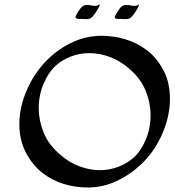

<svg xmlns="http://www.w3.org/2000/svg" viewBox="-20 -813 777 853"><path d="M370 20Q316 20 264 4.5Q212 -11 168.5 -45Q125 -79 96 -133Q66 -190 66 -261Q66 -338 100.5 -416Q135 -494 195 -552Q244 -599 304.5 -626.5Q365 -654 431 -654Q485 -654 537 -638.5Q589 -623 633 -589.5Q677 -556 706 -501Q721 -473 728 -441Q735 -409 735 -374Q735 -297 701 -218.5Q667 -140 606 -82Q557 -36 496.5 -8Q436 20 370 20ZM423 -57Q467 -57 506 -72Q545 -87 575 -114Q607 -143 628 -193.5Q649 -244 649 -302Q649 -355 627.5 -409Q606 -463 555 -507Q514 -543 468 -560Q422 -577 377 -577Q334 -577 295 -562Q256 -547 226 -520Q195 -491 173.5 -440.5Q152 -390 152 -332Q152 -279 173.5 -225Q195 -171 246 -127Q287 -91 333 -74Q379 -57 423 -57ZM365 -728Q358 -728 351.5 -728.5Q345 -729 338 -729H331Q311 -729 317 -743Q327 -763 338.5 -777Q350 -791 365 -791Q376 -791 385 -789Q394 -787 402 -787Q408 -787 413 -789Q418 -791 420 -792Q422 -794 423 -792.5Q424 -791 422 -787Q419 -780 411.5 -767.5Q404 -755 396 -745Q388 -735 383 -732Q375 -728 365 -728ZM539 -728Q532 -728 525.5 -728.5Q519 -729 512 -729H505Q484 -729 492 -743Q502 -763 513 -777Q524 -791 540 -791Q551 -791 559.5 -789Q568 -787 576 -787Q589 -787 594 -792Q597 -795 597 -791Q597 -786 589.5 -773Q582 -760 572.5 -747.5Q563 -735 557 -732Q549 -728 539 -728Z"/></svg>

Font: Tapestry
Style: Regular
Weight: 400
Designer: Robert E. Leuschke
Foundry: Robert E. Leuschke
Version: Version 1.010; ttfautohint (v1.8.4.7-5d5b)